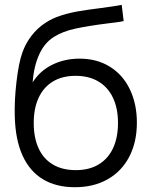

<svg xmlns="http://www.w3.org/2000/svg" viewBox="-20 -755 623 790"><path d="M40.8 -275.7Q38.7 -339.5 47.7 -417.5Q56.7 -495.5 71.8 -538Q84.5 -575 109 -607.1Q133.5 -639.2 165.5 -660Q192.8 -678.8 229.2 -690.6Q265.7 -702.3 301.9 -708.5Q338.2 -714.7 392 -721.5Q456.3 -729.8 480.8 -735L488.8 -668.3Q475.3 -665.3 459.1 -663.2Q442.8 -661 421.5 -658.5Q344 -648.8 291 -637.4Q238 -626 202.8 -603.7Q163.5 -579.8 141.3 -531Q119.2 -482.2 114.2 -416Q144.3 -463.7 195.2 -488.7Q246 -513.7 307.5 -513.7Q379 -513.7 432.3 -480.4Q485.7 -447.2 514.4 -387.3Q543.2 -327.5 543.2 -250.3Q543.2 -170.2 511.8 -110Q480.5 -49.8 422.5 -17.1Q364.5 15.7 286.5 15.3Q210.3 15 156.3 -17.6Q102.3 -50.2 72.8 -115Q43.3 -179.8 40.8 -275.7ZM465.5 -249Q465.5 -309 444.9 -352.6Q424.3 -396.2 385.1 -419.6Q345.8 -443 291.2 -443Q236.2 -443 197.6 -419.6Q159 -396.2 138.9 -352.6Q118.8 -309 118.8 -249Q118.8 -188.5 138.7 -145Q158.5 -101.5 197.4 -78.2Q236.3 -55 291.8 -55Q347.8 -55 386.8 -78.9Q425.7 -102.8 445.6 -146.3Q465.5 -189.8 465.5 -249Z"/></svg>

Font: Tap Sans
Style: Regular
Weight: 400
Designer: Tap Payments
Foundry: Tap Payments
Version: Version 1.001;Glyphs 3.1.2 (3151)